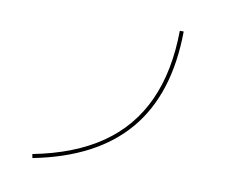

<svg xmlns="http://www.w3.org/2000/svg" viewBox="-82 -848 1164 972"><g transform="rotate(10 500.0 -362.0)"><path d="M143 20 139 0Q349 -41 487 -136Q625 -231 694.5 -383Q764 -535 766 -744H786Q783 -422 623.5 -232.5Q464 -43 143 20Z"/></g></svg>

Font: Murecho Thin
Style: Regular
Weight: 100
Designer: Neil Summerour
Foundry: Positype
Version: Version 1.010